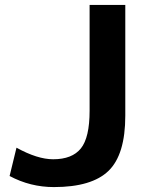

<svg xmlns="http://www.w3.org/2000/svg" viewBox="-20 -750 598 780"><path d="M344 -730H489V-280Q489 -122 421 -56Q353 10 199 10Q103 10 19 -35L47 -150Q132 -103 196 -103Q273 -103 308.5 -147Q344 -191 344 -300Z"/></svg>

Font: M PLUS 1p
Style: Bold
Weight: 700
Version: Version 1.062